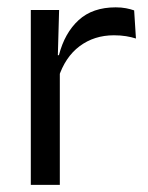

<svg xmlns="http://www.w3.org/2000/svg" viewBox="-20 -516 413 536"><path d="M143 -298.5 124.5 -361 144.5 -362Q160.5 -424 199.5 -459.8Q238.5 -495.5 303 -495.5Q319 -495.5 331.8 -493Q344.5 -490.5 354.5 -487L359.5 -408.5Q347 -412.5 331.8 -415Q316.5 -417.5 298 -417.5Q243 -417.5 202.2 -387Q161.5 -356.5 143 -298.5ZM66 0V-488H145L141 -344L147 -338V0Z"/></svg>

Font: Anek Telugu
Style: Regular
Weight: 400
Designer: Omkar Bhoir (Telugu), Yesha Goshar (Latin)
Foundry: Ek Type
Version: Version 1.003